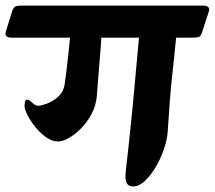

<svg xmlns="http://www.w3.org/2000/svg" viewBox="-76 -645 770 688"><path d="M-55 -532 -32 -606Q-27 -620 -19.5 -622.5Q-12 -625 0 -625H651Q679 -625 672 -603L648 -529Q643 -513 633 -511.5Q623 -510 599 -510H555Q551 -469 547.5 -435Q544 -401 540 -364.5Q536 -328 532.5 -282.5Q529 -237 525 -174Q523 -145 511.5 -111Q500 -77 482 -46.5Q464 -16 443 3.5Q422 23 402 23Q383 23 377.5 9.5Q372 -4 374 -24Q376 -44 378 -62Q380 -79 383.5 -110.5Q387 -142 391.5 -185Q396 -228 401 -280Q406 -332 411 -390Q416 -448 422 -510H287Q286 -485 282.5 -445.5Q279 -406 276 -366.5Q273 -327 271 -301Q268 -267 252.5 -237.5Q237 -208 215 -185.5Q193 -163 170.5 -150.5Q148 -138 133 -138Q111 -138 89.5 -153Q68 -168 50.5 -190Q33 -212 22.5 -232.5Q12 -253 12 -265Q12 -272 13.5 -280Q15 -288 21 -288Q28 -288 39.5 -277Q51 -266 60 -266Q70 -266 91.5 -273.5Q113 -281 132.5 -298.5Q152 -316 156 -345Q159 -364 162.5 -394.5Q166 -425 169.5 -456.5Q173 -488 175 -510H-34Q-62 -510 -55 -532Z"/></svg>

Font: Alkatra
Style: Bold
Weight: 700
Designer: Suman Bhandary
Version: Version 1.100;gftools[0.9.22]